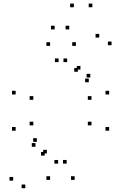

<svg xmlns="http://www.w3.org/2000/svg" viewBox="-20 -970 660 1046"><path d="M471.8 -547.8V-567.8H451.8V-547.8ZM418.2 -590.7V-610.7H398.2V-590.7ZM173.2 -170.5V-190.5H153.2V-170.5ZM223.5 -122.2V-142.2H203.5V-122.2ZM235.3 -133.8V-153.8H215.3V-133.8ZM180.8 -197.2V-217.2H160.8V-197.2ZM51.7 14V-6H31.7V14ZM117.8 55.3V35.3H97.8V55.3ZM587.8 -723.7V-743.7H567.8V-723.7ZM520.7 -765.3V-785.3H500.7V-765.3ZM404.3 -579.2V-599.2H384.3V-579.2ZM463.7 -522V-542H443.7V-522ZM386.8 10V-10H366.8V10ZM574.7 -258V-278H554.7V-258ZM574.7 -455.3V-475.3H554.7V-455.3ZM393.5 -720V-740H373.5V-720ZM252.8 -720V-740H232.8V-720ZM65.3 -455.3V-475.3H45.3V-455.3ZM65.3 -258V-278H45.3V-258ZM252.8 10V-10H232.8V10ZM161.5 -287V-307H141.5V-287ZM161.5 -426.3V-446.3H141.5V-426.3ZM299.2 -631.5V-651.5H279.2V-631.5ZM345.8 -631.5V-651.5H325.8V-631.5ZM478.5 -426.3V-446.3H458.5V-426.3ZM478.5 -287V-307H458.5V-287ZM343.2 -78.5V-98.5H323.2V-78.5ZM296.5 -78.5V-98.5H276.5V-78.5ZM277.8 -809.8V-829.8H257.8V-809.8ZM382.3 -930.5V-950.5H362.3V-930.5ZM483.2 -930.5V-950.5H463.2V-930.5ZM357.3 -809.8V-829.8H337.3V-809.8Z"/></svg>

Font: Monaspace Krypton Dots Var
Style: Regular
Weight: 400
Designer: Riley Cran and the Lettermatic Team
Version: Version 1.100 (Monaspace Krypton Dots)